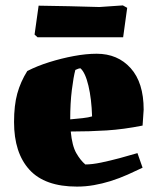

<svg xmlns="http://www.w3.org/2000/svg" viewBox="-20 -680 573 711"><path d="M265 11Q146 11 89 -51.5Q32 -114 32 -228Q32 -290 44 -333.5Q56 -377 81 -417Q118 -436 163 -450Q208 -464 253.5 -472.5Q299 -481 338 -481Q416 -481 464 -427.5Q512 -374 512 -274L508 -215Q438 -201 374.5 -197Q311 -193 242 -193Q247 -140 262.5 -113Q278 -86 296 -71Q321 -71 354.5 -78Q388 -85 423.5 -94.5Q459 -104 489 -113L508 -59Q483 -47 453 -33.5Q423 -20 388 -9Q359 0 328 5.5Q297 11 265 11ZM240 -238Q264 -240 286 -242.5Q308 -245 321 -249Q319 -314 307.5 -362.5Q296 -411 278 -427Q271 -427 259 -421Q252 -395 246 -346.5Q240 -298 240 -238ZM119 -542 108 -552 123 -659Q179 -658 235.5 -657Q292 -656 348 -654L435 -660L451 -651L436 -542Z"/></svg>

Font: Labrada Black
Style: Regular
Weight: 900
Designer: Mercedes Jáuregui
Foundry: Omnibus-Type Team
Version: Version 1.000; ttfautohint (v1.8.4.7-5d5b)